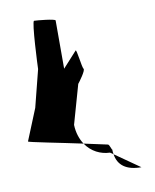

<svg xmlns="http://www.w3.org/2000/svg" viewBox="-77 -762 631 784"><g transform="rotate(-10 238.0 -370.5)"><path d="M8 -222C5 -219 143 -193 230 -174C216 -195 206 -223 205 -256L251 -418C256 -424 289 -468 283 -475C277 -482 269 -560 264 -554L205 -489V-689C205 -696 129 -703 118 -703C108 -703 100 -513 100 -506L61 -352ZM230 -174C254 -138 292 -120 330 -119L343 -110C342 -117 341 -124 341 -132C341 -121 334 -153 327 -153C327 -153 284 -162 230 -174ZM343 -110C350 -64 383 -38 446 -38Z"/></g></svg>

Font: Ampere
Style: SCCnd
Weight: 400
Version: Version 1